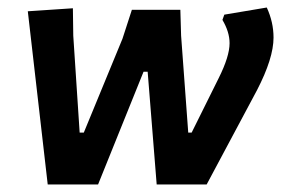

<svg xmlns="http://www.w3.org/2000/svg" viewBox="-20 -491 751 511"><path d="M664 -251 530 0H397L373 -300H362L241 0H107L54 -461L174 -469L175 -396L192 -138H203L306 -388L331 -465H460L462 -396L481 -138H490L562 -283Q591 -341 591 -376Q591 -406 572 -438L577 -452L690 -471Q708 -432 708 -391Q708 -336 664 -251Z"/></svg>

Font: Alegreya Sans
Style: Bold Italic
Weight: 700
Italic angle: -7°
Designer: Juan Pablo del Peral
Foundry: Huerta Tipografica
Version: Version 2.007